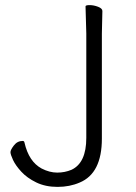

<svg xmlns="http://www.w3.org/2000/svg" viewBox="-20 -720 532 752"><path d="M292 -5Q253 12 205.5 12Q158 12 122 -5.5Q86 -23 63.5 -47.5Q41 -72 31 -93.5Q21 -115 21 -124Q21 -133 34.5 -150.5Q48 -168 69 -168Q75 -168 76 -161Q93 -87 143 -60Q174 -44 204 -44Q234 -44 260 -55Q318 -82 318 -180V-589L315 -695Q315 -700 331 -700Q347 -700 364 -693.5Q381 -687 381 -677L379 -588V-177Q379 -41 292 -5Z"/></svg>

Font: LXGW WenKai TC Light
Style: Regular
Weight: 300
Designer: LXGW / Fontworks Inc.
Foundry: LXGW / Fontworks Inc.
Version: Version 1.330